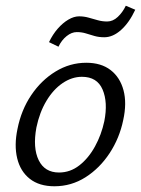

<svg xmlns="http://www.w3.org/2000/svg" viewBox="-20 -642 492 670"><path d="M170 8Q117 8 84 -18Q51 -44 40 -89.5Q29 -135 41 -192Q54 -258 89 -310Q124 -362 174 -392.5Q224 -423 281 -423Q333 -423 366 -397.5Q399 -372 411 -327Q423 -282 410 -223Q397 -160 362.5 -107.5Q328 -55 278.5 -23.5Q229 8 170 8ZM186 -40Q225 -40 257 -65Q289 -90 311.5 -131Q334 -172 344 -219Q357 -285 338 -329.5Q319 -374 266 -374Q231 -374 198.5 -352Q166 -330 142 -290Q118 -250 107 -197Q94 -126 115 -83Q136 -40 186 -40ZM184 -479 151 -495Q164 -522 181.5 -542Q199 -562 218.5 -573.5Q238 -585 256 -585Q273 -585 289 -580.5Q305 -576 321 -571.5Q337 -567 354 -567Q374 -567 391 -583Q408 -599 419 -622L452 -608Q431 -563 402.5 -537.5Q374 -512 344 -512Q325 -512 309.5 -516.5Q294 -521 279.5 -525.5Q265 -530 248 -530Q230 -530 212.5 -516Q195 -502 184 -479Z"/></svg>

Font: Ysabeau
Style: Italic
Weight: 400
Italic angle: -12°
Designer: Christian Thalmann (Catharsis Fonts)
Version: Version 2.000;gftools[0.9.27.dev2+g8671c4b]